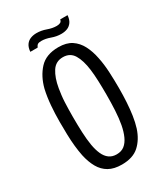

<svg xmlns="http://www.w3.org/2000/svg" viewBox="-203 -922 895 1021"><g transform="rotate(-30 244.5 -411.5)"><path d="M237 5Q189 5 157.5 -13Q126 -31 107 -64.5Q88 -98 78 -144Q72 -174 68.5 -207.5Q65 -241 64 -279Q63 -317 63 -357Q63 -382 64 -407Q65 -432 67 -456.5Q69 -481 72.5 -504.5Q76 -528 81 -550Q98 -617 138.5 -661Q179 -705 255 -705Q304 -705 335 -684.5Q366 -664 384.5 -628.5Q403 -593 412 -547Q421 -504 423.5 -454.5Q426 -405 426 -355Q426 -311 423.5 -269.5Q421 -228 415.5 -191Q410 -154 400 -122Q381 -64 343 -29.5Q305 5 237 5ZM240 -56Q269 -56 288 -71Q307 -86 319.5 -113.5Q332 -141 339 -178Q346 -216 348.5 -262Q351 -308 351 -360Q351 -404 349.5 -443Q348 -482 344 -514Q336 -576 314.5 -611.5Q293 -647 249 -647Q205 -647 181.5 -610.5Q158 -574 148 -515Q145 -497 142.5 -476.5Q140 -456 139 -434.5Q138 -413 137.5 -390.5Q137 -368 137 -345Q137 -294 139 -249.5Q141 -205 147 -169Q153 -134 164.5 -108.5Q176 -83 194.5 -69.5Q213 -56 240 -56ZM159 -758H114Q116 -784 127 -799.5Q138 -815 155 -821.5Q172 -828 192 -828Q221 -828 250 -817.5Q279 -807 304 -807Q319 -807 327.5 -811.5Q336 -816 338 -828H383Q381 -802 370 -786.5Q359 -771 342.5 -764.5Q326 -758 305 -758Q276 -758 247.5 -768.5Q219 -779 193 -779Q178 -779 171 -774.5Q164 -770 159 -758Z"/></g></svg>

Font: Truculenta
Style: Regular
Weight: 400
Designer: Ivan Castro, Eva Sanz & Omnibus-Type Team
Foundry: Omnibus-Type
Version: Version 1.002